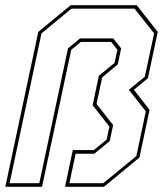

<svg xmlns="http://www.w3.org/2000/svg" viewBox="-60 -720 642 740"><path d="M-39.5 0 87.5 -597 212.5 -700H467L548 -597L510 -418.5L456 -374L516.5 -296.5L477.5 -113L340.5 0H190.5L220.5 -141.5H301.5L351 -182L361.5 -232.5L297 -314.5L321 -428L381.5 -477.5L392.5 -528L368.5 -558.5H251.5L214.5 -528L102 0ZM-23 -14H91.5L202 -533.5L248.5 -572H376.5L407 -533.5L394 -472L334 -422L312 -319.5L376 -238L363 -176.5L303.5 -127.5H231.5L207.5 -14H338L465.5 -118.5L502 -291L436.5 -374L498 -424L534 -591.5L458.5 -686.5H215L100 -591.5Z"/></svg>

Font: Tourney Condensed Thin
Style: Italic
Weight: 100
Width: 3
Italic angle: -12°
Designer: Tyler Finck
Foundry: Etcetera Type Co
Version: Version 1.010; ttfautohint (v1.8.3)